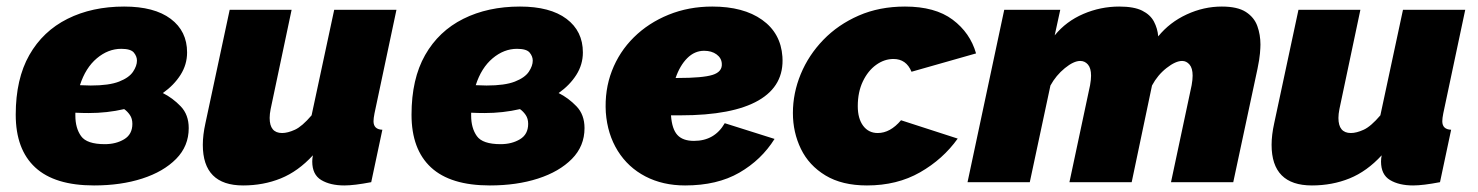

<svg xmlns="http://www.w3.org/2000/svg" viewBox="-20 -556 4510 586"><path d="M267 10Q147 10 87.5 -45Q28 -100 28 -206Q28 -315 69.5 -388Q111 -461 186 -498.5Q261 -536 359 -536Q451 -536 501 -498.5Q551 -461 551 -396Q551 -359 531 -327.5Q511 -296 477 -272Q507 -257 531.5 -231.5Q556 -206 556 -165Q556 -110 517.5 -71Q479 -32 414 -11Q349 10 267 10ZM350 -407Q310 -407 275.5 -378Q241 -349 224 -296Q242 -295 257 -295Q313 -295 343.5 -307Q374 -319 386 -337Q398 -355 398 -371Q398 -384 388.5 -395.5Q379 -407 350 -407ZM210 -203Q210 -165 227.5 -140.5Q245 -116 300 -116Q334 -116 359 -131Q384 -146 384 -178Q384 -194 376.5 -205Q369 -216 359 -223Q307 -211 251 -211Q231 -211 210 -212Q210 -208 210 -203Z M722 10Q599 10 599 -114Q599 -129 601 -145.5Q603 -162 607 -180L681 -526H870L806 -223Q803 -208 803 -196Q803 -150 841 -150Q858 -150 880 -160Q902 -170 931 -204L1000 -526H1190L1123 -210Q1120 -195 1120 -186Q1120 -161 1147 -160L1113 0Q1087 5 1066.5 7.5Q1046 10 1031 10Q988 10 960.5 -6.5Q933 -23 933 -63Q933 -68 933.5 -72.5Q934 -77 935 -82Q890 -33 837 -11.5Q784 10 722 10Z M1475 10Q1355 10 1295.5 -45Q1236 -100 1236 -206Q1236 -315 1277.5 -388Q1319 -461 1394 -498.5Q1469 -536 1567 -536Q1659 -536 1709 -498.5Q1759 -461 1759 -396Q1759 -359 1739 -327.5Q1719 -296 1685 -272Q1715 -257 1739.5 -231.5Q1764 -206 1764 -165Q1764 -110 1725.5 -71Q1687 -32 1622 -11Q1557 10 1475 10ZM1558 -407Q1518 -407 1483.5 -378Q1449 -349 1432 -296Q1450 -295 1465 -295Q1521 -295 1551.5 -307Q1582 -319 1594 -337Q1606 -355 1606 -371Q1606 -384 1596.5 -395.5Q1587 -407 1558 -407ZM1418 -203Q1418 -165 1435.5 -140.5Q1453 -116 1508 -116Q1542 -116 1567 -131Q1592 -146 1592 -178Q1592 -194 1584.5 -205Q1577 -216 1567 -223Q1515 -211 1459 -211Q1439 -211 1418 -212Q1418 -208 1418 -203Z M2071 10Q2003 10 1950 -17.5Q1897 -45 1865.5 -95.5Q1834 -146 1829 -213Q1825 -281 1847.5 -339.5Q1870 -398 1914.5 -442Q1959 -486 2020.5 -511Q2082 -536 2154 -536Q2249 -536 2306 -495.5Q2363 -455 2368 -383Q2374 -295 2295 -249.5Q2216 -204 2057 -204Q2042 -204 2028 -204V-203Q2031 -162 2047.5 -144Q2064 -126 2098 -126Q2161 -126 2192 -180L2344 -132Q2304 -68 2236.5 -29Q2169 10 2071 10ZM2129 -401Q2100 -401 2077.5 -378.5Q2055 -356 2042 -318Q2045 -318 2048 -318Q2125 -318 2155 -327.5Q2185 -337 2183 -362Q2182 -379 2167 -390Q2152 -401 2129 -401Z M2626 10Q2550 10 2499.5 -20.5Q2449 -51 2424.5 -101.5Q2400 -152 2400 -211Q2400 -272 2424 -330Q2448 -388 2493 -434.5Q2538 -481 2601 -508.5Q2664 -536 2742 -536Q2834 -536 2887.5 -496Q2941 -456 2959 -393L2762 -337Q2746 -376 2707 -376Q2679 -376 2654 -358Q2629 -340 2613.5 -307.5Q2598 -275 2598 -232Q2598 -194 2614.5 -172Q2631 -150 2659 -150Q2697 -150 2730 -189L2903 -133Q2858 -70 2788 -30Q2718 10 2626 10Z M3045 -526H3216L3199 -448Q3234 -491 3286.5 -513.5Q3339 -536 3396 -536Q3441 -536 3466 -523.5Q3491 -511 3502 -490Q3513 -469 3515 -445Q3550 -488 3602 -512Q3654 -536 3709 -536Q3757 -536 3782.5 -519.5Q3808 -503 3817.5 -476.5Q3827 -450 3827 -420Q3827 -411 3825.5 -393Q3824 -375 3818 -346L3744 0H3554L3617 -296Q3620 -313 3620 -325Q3620 -348 3610.5 -359Q3601 -370 3588 -370Q3568 -370 3540.5 -348.5Q3513 -327 3496 -295L3434 0H3244L3307 -296Q3310 -313 3310 -325Q3310 -348 3300.5 -359Q3291 -370 3277 -370Q3257 -370 3230 -348Q3203 -326 3186 -295L3123 0H2933Z M3984 10Q3861 10 3861 -114Q3861 -129 3863 -145.5Q3865 -162 3869 -180L3943 -526H4132L4068 -223Q4065 -208 4065 -196Q4065 -150 4103 -150Q4120 -150 4142 -160Q4164 -170 4193 -204L4262 -526H4452L4385 -210Q4382 -195 4382 -186Q4382 -161 4409 -160L4375 0Q4349 5 4328.5 7.5Q4308 10 4293 10Q4250 10 4222.5 -6.5Q4195 -23 4195 -63Q4195 -68 4195.5 -72.5Q4196 -77 4197 -82Q4152 -33 4099 -11.5Q4046 10 3984 10Z"/></svg>

Font: Raleway Black
Style: Italic
Weight: 900
Italic angle: -12°
Designer: Matt McInerney, Pablo Impallari, Rodrigo Fuenzalida
Foundry: Matt McInerney, Pablo Impallari, Rodrigo Fuenzalida
Version: Version 4.101;RELEASE